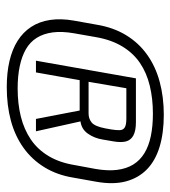

<svg xmlns="http://www.w3.org/2000/svg" viewBox="13 -787 516 582"><g transform="rotate(90 271.0 -496.0)"><path d="M244 -258.5Q299.5 -258.5 345.8 -271Q392 -283.5 428 -309.2Q464 -335 487.2 -373Q510.5 -411 518.5 -460.5L531 -530.5Q540 -581.5 529.8 -619.8Q519.5 -658 493.2 -683.5Q467 -709 425 -721.8Q383 -734.5 328 -734.5Q274 -734.5 227.8 -722Q181.5 -709.5 145.8 -684Q110 -658.5 86.8 -620.5Q63.5 -582.5 55 -532L42.5 -462Q35.5 -422 40.5 -389.5Q45.5 -357 61.5 -332.5Q77.5 -308 103.5 -291.5Q129.5 -275 164.8 -266.8Q200 -258.5 244 -258.5ZM248 -291.5Q210.5 -291.5 180.8 -297.8Q151 -304 129.2 -316.5Q107.5 -329 94.8 -349.2Q82 -369.5 78.2 -397.8Q74.5 -426 81 -463L92.5 -528.5Q100.5 -575 120.5 -608.2Q140.5 -641.5 170.5 -662Q200.5 -682.5 239.8 -692Q279 -701.5 324.5 -701.5Q362.5 -701.5 392.5 -695.2Q422.5 -689 444.2 -675.8Q466 -662.5 478.8 -641.8Q491.5 -621 495 -592.5Q498.5 -564 492 -527L480.5 -465Q473 -418.5 453 -385.2Q433 -352 402.8 -331.5Q372.5 -311 333.5 -301.2Q294.5 -291.5 248 -291.5ZM164 -347H199.5L223 -479.5H315L340.5 -347H378L348 -482Q371.5 -485 385.2 -504.5Q399 -524 403 -549.5L408.5 -581.5Q412.5 -604.5 408.8 -619.5Q405 -634.5 390.8 -642.2Q376.5 -650 350 -650H217.5ZM228 -506.5 247.5 -621H339.5Q358.5 -621 366.2 -616.2Q374 -611.5 374.5 -601.5Q375 -591.5 372.5 -576L369 -556.5Q363 -525.5 351.5 -516Q340 -506.5 324 -506.5Z"/></g></svg>

Font: Anybody SemiExpanded Light
Style: Italic
Weight: 300
Width: 6
Italic angle: -10°
Version: Version 1.113;gftools[0.9.25]